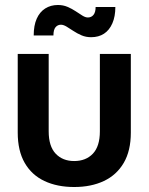

<svg xmlns="http://www.w3.org/2000/svg" viewBox="-20 -737 595 769"><path d="M277 12Q209 12 158 -12Q107 -36 79 -84.5Q51 -133 51 -206V-521H175V-211Q175 -151 203 -121.5Q231 -92 277 -92Q324 -92 352 -121.5Q380 -151 380 -211V-521H504V-206Q504 -133 475.5 -84.5Q447 -36 396 -12Q345 12 277 12ZM345 -588Q324 -588 306.5 -595.5Q289 -603 274 -613Q259 -623 246.5 -630.5Q234 -638 224 -638Q211 -638 202.5 -628Q194 -618 194 -595H115Q115 -635 127 -662Q139 -689 161 -703Q183 -717 212 -717Q233 -717 250.5 -709.5Q268 -702 283 -692Q298 -682 310 -674.5Q322 -667 332 -667Q346 -667 354.5 -677.5Q363 -688 363 -709H442Q442 -671 430 -643.5Q418 -616 396.5 -602Q375 -588 345 -588Z"/></svg>

Font: TikTok Sans 24pt SemiBold
Style: Regular
Weight: 600
Version: Version 4.000